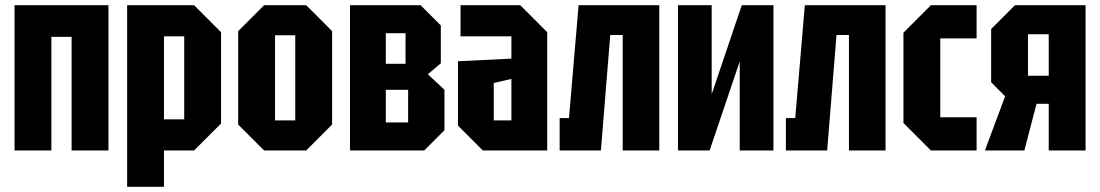

<svg xmlns="http://www.w3.org/2000/svg" viewBox="-20 -580 4240 740"><path d="M36 0V-560H398V0H256V-438H178V0Z M470 140V-560H728L832 -456V-104L728 0H612V140ZM690 -440H612V-120H690Z M898 -100V-460L998 -560H1160L1260 -460V-100L1160 0H998ZM1040 -116H1118V-444H1040Z M1329 -560V0H1615L1693 -78V-234L1629 -294L1679 -336V-482L1601 -560ZM1467 -334V-452H1543V-334ZM1467 -108V-234H1553V-108Z M1745 -96V-344L1951 -354V-440H1755V-560H1985L2089 -456V0H1841ZM1883 -260V-116H1951V-276Z M2521 -560V0H2380V-445H2332L2296 0H2137V-125H2173L2210 -560Z M2961 0H2831V-343L2715 0H2593V-560H2723V-217L2839 -560H2961Z M3393 -560V0H3252V-445H3204L3168 0H3009V-125H3045L3082 -560Z M3462 -106V-454L3568 -560H3744V-432H3604V-128H3744V0H3568Z M3942 -288H4022V-448H3942ZM3800 -263V-468L3892 -560H4164V0H4022V-180H3975L3928 0H3776L3854 -209Z"/></svg>

Font: Tektur Condensed SemiBold
Style: Regular
Weight: 600
Width: 3
Designer: Adam Jagosz
Foundry: Adam Jagosz
Version: Version 1.005;gftools[0.9.30]